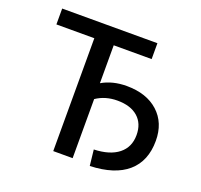

<svg xmlns="http://www.w3.org/2000/svg" viewBox="-127 -873 1069 1023"><g transform="rotate(20 407.0 -361.0)"><path d="M522 -460Q635 -460 701 -400Q767 -340 767 -238Q767 -123 694.5 -60Q622 3 482 8L472 -82Q562 -85 611 -124Q660 -163 660 -232Q660 -297 618.5 -333.5Q577 -370 502 -370Q434 -370 382 -335V0H272V-640H57V-730H597V-640H382V-425Q442 -460 522 -460Z"/></g></svg>

Font: Mplus 1p Medium
Style: Regular
Weight: 500
Version: Version 1.061